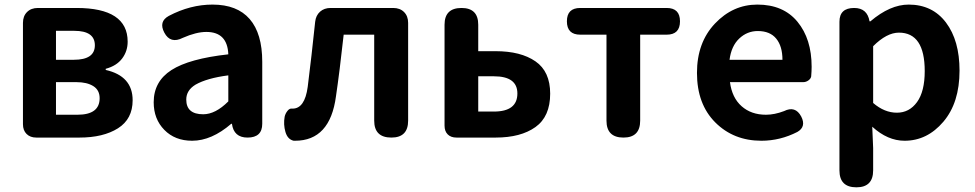

<svg xmlns="http://www.w3.org/2000/svg" viewBox="-20 -594 4209 829"><path d="M323.2 0H136.7Q110.4 0 94.7 -15.6Q79.1 -31.2 79.1 -57.6V-495.1Q79.1 -524.4 96.7 -542Q114.3 -559.6 143.6 -559.6H310.5Q531.2 -559.6 531.2 -414.1Q531.2 -373 507.3 -341.3Q483.4 -309.6 436.5 -296.9V-292Q552.7 -265.6 552.7 -161.1Q552.7 -80.1 489.3 -40Q425.8 0 323.2 0ZM298.8 -335.9Q389.6 -335.9 389.6 -398.4Q389.6 -460.9 300.8 -460.9H221.7V-335.9ZM410.2 -169.9Q410.2 -205.1 382.8 -222.2Q355.5 -239.3 310.5 -239.3H221.7V-98.6H314.5Q410.2 -98.6 410.2 -169.9Z M1048.8 0Q989.3 0 981.4 -59.6H978.5Q893.6 13.7 809.6 13.7Q735.4 13.7 689.5 -33.2Q643.6 -80.1 643.6 -152.3Q643.6 -242.2 720.2 -291.5Q796.9 -340.8 965.8 -359.4Q961.9 -456.1 871.1 -456.1Q827.1 -456.1 769.5 -430.7Q715.8 -403.3 689.5 -453.1Q664.1 -501 709 -525.4Q801.8 -574.2 897.5 -574.2Q1003.9 -574.2 1058.1 -511.7Q1112.3 -449.2 1112.3 -327.1V-59.6Q1112.3 0 1048.8 0ZM824.2 -228.5Q784.2 -204.1 784.2 -164.1Q784.2 -100.6 857.4 -100.6Q910.2 -100.6 965.8 -156.2V-268.6Q874 -256.8 824.2 -228.5Z M1407.2 -559.6H1677.7Q1707 -559.6 1724.6 -542Q1742.2 -524.4 1742.2 -495.1V-73.2Q1742.2 0 1669.9 0Q1595.7 0 1595.7 -73.2V-444.3H1463.9Q1446.3 -284.2 1430.7 -178.7Q1405.3 13.7 1253.9 13.7H1248Q1221.7 7.8 1212.4 -24.4Q1203.1 -56.6 1209 -89.8Q1211.9 -103.5 1221.2 -115.2Q1230.5 -127 1241.2 -125H1243.2Q1295.9 -125 1308.6 -218.8Q1325.2 -350.6 1340.8 -500Q1343.8 -527.3 1361.8 -543.5Q1379.9 -559.6 1407.2 -559.6Z M2120.1 0H1951.2Q1926.8 0 1913.1 -13.7Q1899.4 -27.3 1899.4 -51.8V-487.3Q1899.4 -559.6 1972.7 -559.6Q2044.9 -559.6 2044.9 -487.3V-373H2120.1Q2228.5 -373 2292 -329.1Q2355.5 -285.2 2355.5 -189.5Q2355.5 -90.8 2292 -45.4Q2228.5 0 2120.1 0ZM2044.9 -264.6V-112.3H2112.3Q2213.9 -112.3 2213.9 -190.4Q2213.9 -264.6 2112.3 -264.6Z M2485.4 -559.6H2858.4Q2916 -559.6 2916 -502Q2916 -444.3 2858.4 -444.3H2744.1V-73.2Q2744.1 0 2671.9 0Q2598.6 0 2598.6 -73.2V-444.3H2485.4Q2427.7 -444.3 2427.7 -502Q2427.7 -559.6 2485.4 -559.6Z M3447.3 -239.3H3131.8Q3140.6 -171.9 3182.1 -135.3Q3223.6 -98.6 3287.1 -98.6Q3324.2 -98.6 3365.2 -114.3Q3414.1 -138.7 3439.5 -90.8Q3461.9 -46.9 3422.9 -24.4Q3348.6 13.7 3267.6 13.7Q3147.5 13.7 3068.4 -65.4Q2989.3 -144.5 2989.3 -279.3Q2989.3 -410.2 3066.9 -492.2Q3144.5 -574.2 3250 -574.2Q3362.3 -574.2 3423.3 -500Q3484.4 -425.8 3484.4 -305.7Q3484.4 -287.1 3482.4 -263.7Q3480.5 -253.9 3470.2 -246.6Q3460 -239.3 3447.3 -239.3ZM3129.9 -335.9H3358.4Q3358.4 -394.5 3331.5 -427.2Q3304.7 -460 3252 -460Q3206.1 -460 3171.9 -427.7Q3137.7 -395.5 3129.9 -335.9Z M3668 -559.6Q3724.6 -559.6 3734.4 -502H3738.3Q3823.2 -574.2 3903.3 -574.2Q4005.9 -574.2 4064.5 -496.6Q4123 -418.9 4123 -289.1Q4123 -150.4 4053.2 -68.4Q3983.4 13.7 3885.7 13.7Q3812.5 13.7 3746.1 -46.9L3750 44.9V141.6Q3750 214.8 3677.7 214.8Q3604.5 214.8 3604.5 141.6V-500Q3604.5 -559.6 3668 -559.6ZM3750 -394.5V-149.4Q3798.8 -107.4 3852.5 -107.4Q3906.2 -107.4 3939.5 -153.3Q3972.7 -199.2 3972.7 -287.1Q3972.7 -453.1 3861.3 -453.1Q3808.6 -453.1 3750 -394.5Z"/></svg>

Font: GenSenMaruGothic TW TTF Bold
Style: Regular
Weight: 700
Version: Version 1.301